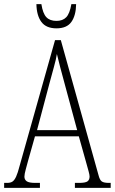

<svg xmlns="http://www.w3.org/2000/svg" viewBox="-21 -908 555 928"><path d="M-1 0V-24H13Q30 -24 39.5 -30.5Q49 -37 57 -54.5Q65 -72 74 -107L245 -714H273L455 -62Q461 -38 471 -31Q481 -24 506 -24H514V0H341V-24H361Q392 -24 402 -31.5Q412 -39 412 -55Q412 -63 407 -81Q402 -99 397 -117L360 -249H148L115 -132Q110 -113 103.5 -89.5Q97 -66 97 -54Q97 -40 108 -32Q119 -24 150 -24H172V0ZM158 -279H352L295 -490Q280 -545 270 -583Q260 -621 254 -647Q250 -621 239.5 -584Q229 -547 218 -505ZM252 -771Q202 -771 179 -802Q156 -833 155 -888H179Q186 -843 203 -825Q220 -807 252 -807Q282 -807 299 -824.5Q316 -842 324 -888H347Q346 -833 324 -802Q302 -771 252 -771Z"/></svg>

Font: Noto Serif Tamil ExtraCondensed ExtraLight
Style: Italic
Weight: 200
Width: 2
Italic angle: -12°
Designer: Indian Type Foundry, Tom Grace, and the Monotype Design Team
Foundry: Monotype Imaging Inc.
Version: Version 2.003; ttfautohint (v1.8.4.7-5d5b)